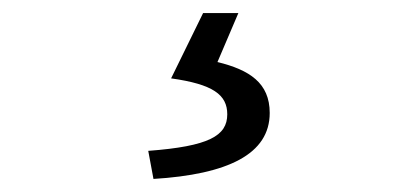

<svg xmlns="http://www.w3.org/2000/svg" viewBox="-20 -23 642 294"><path d="M215 251C329 244 393 213 393 150C393 104 362 84 313 72L345 -3H291L242 97C306 106 328 122 328 152C328 185 300 201 207 208Z"/></svg>

Font: ChiuKong Gothic MN Normal
Style: Regular
Weight: 350
Designer: Ryoko NISHIZUKA 西塚涼子 (kana, bopomofo & ideographs); Paul D. Hunt (Latin, Greek & Cyrillic); Sandoll Communications 산돌커뮤니
Foundry: Adobe
Version: Version 1.300